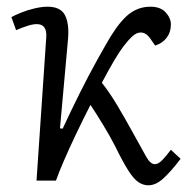

<svg xmlns="http://www.w3.org/2000/svg" viewBox="-20 -539 572 573"><path d="M159 -156 167 -155Q192 -209 218.5 -262Q245 -315 269.5 -359Q294 -403 310 -430Q342 -481 369 -500Q396 -519 429 -519Q459 -519 474.5 -502Q490 -485 490 -466Q490 -443 477.5 -426.5Q465 -410 443 -403L427 -426Q415 -442 400 -442Q388 -442 376 -431.5Q364 -421 348 -400Q325 -370 284 -292Q307 -263 330 -224.5Q353 -186 381 -135Q404 -93 416.5 -71Q429 -49 442 -49Q453 -49 465.5 -62.5Q478 -76 490 -92L519 -65Q490 -27 467.5 -6.5Q445 14 423 14Q407 14 393 4.5Q379 -5 363 -30Q347 -55 324 -102Q307 -135 286.5 -168.5Q266 -202 250 -226Q228 -183 207.5 -140Q187 -97 171 -60Q155 -23 147 0H89L118 -427Q121 -467 90 -467Q78 -467 62.5 -462Q47 -457 28 -449L14 -488Q25 -494 43.5 -501.5Q62 -509 83.5 -514Q105 -519 122 -519Q161 -519 174 -493.5Q187 -468 183 -422Z"/></svg>

Font: Literata 12pt Light
Style: Italic
Weight: 300
Italic angle: -2°
Designer: Latin by Veronika Burian and Jose Scaglione. Greek by Irene Vlachou. Cyrillic by Vera Evstafieva
Foundry: TypeTogether
Version: Version 3.002